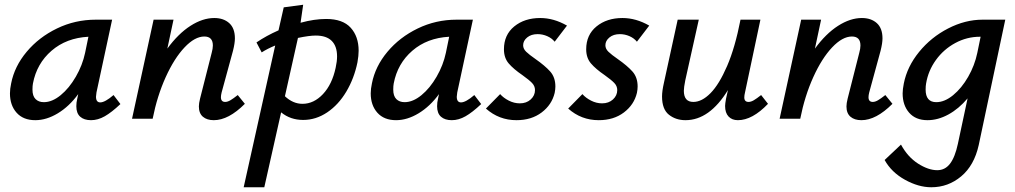

<svg xmlns="http://www.w3.org/2000/svg" viewBox="-20 -501 4284 810"><path d="M488 -62Q451 -27 422 -10.5Q393 6 364 6Q335 6 318.5 -8.5Q302 -23 302 -53Q302 -69 306 -85L310 -104Q272 -52 224 -23Q176 6 129 6Q78 6 50 -25.5Q22 -57 22 -107Q22 -126 27 -149Q41 -221 92.5 -282.5Q144 -344 220.5 -381Q297 -418 384 -418H453L387 -111Q385 -97 385 -93Q385 -69 403 -69Q423 -69 459 -100ZM339 -278 353 -346Q260 -341 197.5 -287Q135 -233 119 -149Q117 -139 117 -123Q117 -96 130 -83Q143 -70 165 -70Q200 -70 236 -99.5Q272 -129 300 -177.5Q328 -226 339 -278Z M1013 -63Q944 6 882 6Q853 6 836 -8.5Q819 -23 819 -52Q819 -65 824 -85L873 -278Q878 -296 878 -309Q878 -347 842 -347Q802 -347 758.5 -301Q715 -255 679 -175.5Q643 -96 624 0H537L628 -418H712L686 -296Q732 -359 783.5 -392Q835 -425 884 -425Q923 -425 947 -403.5Q971 -382 971 -339Q971 -319 963 -287L915 -111Q912 -99 912 -91Q912 -71 930 -71Q940 -71 952 -78Q964 -85 983 -100Z M1493 -287Q1493 -266 1488 -238Q1474 -170 1441 -114.5Q1408 -59 1360.5 -27Q1313 5 1259 5Q1205 5 1166 -27L1095 289H1008L1141 -309Q1109 -296 1084 -280L1062 -322Q1103 -350 1155 -373L1177 -470L1259 -481L1248 -405Q1306 -421 1356 -421Q1426 -421 1459.5 -384Q1493 -347 1493 -287ZM1402 -263Q1402 -306 1379.5 -328.5Q1357 -351 1312 -351Q1285 -351 1237 -341L1182 -95Q1216 -63 1256 -63Q1304 -63 1342.5 -104Q1381 -145 1396 -215Q1402 -242 1402 -263Z M2010 -62Q1973 -27 1944 -10.5Q1915 6 1886 6Q1857 6 1840.5 -8.5Q1824 -23 1824 -53Q1824 -69 1828 -85L1832 -104Q1794 -52 1746 -23Q1698 6 1651 6Q1600 6 1572 -25.5Q1544 -57 1544 -107Q1544 -126 1549 -149Q1563 -221 1614.5 -282.5Q1666 -344 1742.5 -381Q1819 -418 1906 -418H1975L1909 -111Q1907 -97 1907 -93Q1907 -69 1925 -69Q1945 -69 1981 -100ZM1861 -278 1875 -346Q1782 -341 1719.5 -287Q1657 -233 1641 -149Q1639 -139 1639 -123Q1639 -96 1652 -83Q1665 -70 1687 -70Q1722 -70 1758 -99.5Q1794 -129 1822 -177.5Q1850 -226 1861 -278Z M2030 -43 2090 -104Q2104 -88 2126.5 -76.5Q2149 -65 2173 -65Q2201 -65 2219 -81.5Q2237 -98 2237 -121Q2237 -138 2224.5 -151Q2212 -164 2184 -184Q2146 -210 2126 -233.5Q2106 -257 2106 -293Q2106 -354 2149.5 -389.5Q2193 -425 2259 -425Q2316 -425 2372 -393L2320 -325Q2308 -340 2288.5 -348.5Q2269 -357 2248 -357Q2221 -357 2204 -343Q2187 -329 2187 -310Q2187 -295 2200 -282.5Q2213 -270 2239 -252Q2279 -224 2301 -199.5Q2323 -175 2323 -136Q2323 -124 2320 -109Q2308 -59 2265 -26.5Q2222 6 2159 6Q2085 6 2030 -43Z M2377 -43 2437 -104Q2451 -88 2473.5 -76.5Q2496 -65 2520 -65Q2548 -65 2566 -81.5Q2584 -98 2584 -121Q2584 -138 2571.5 -151Q2559 -164 2531 -184Q2493 -210 2473 -233.5Q2453 -257 2453 -293Q2453 -354 2496.5 -389.5Q2540 -425 2606 -425Q2663 -425 2719 -393L2667 -325Q2655 -340 2635.5 -348.5Q2616 -357 2595 -357Q2568 -357 2551 -343Q2534 -329 2534 -310Q2534 -295 2547 -282.5Q2560 -270 2586 -252Q2626 -224 2648 -199.5Q2670 -175 2670 -136Q2670 -124 2667 -109Q2655 -59 2612 -26.5Q2569 6 2506 6Q2432 6 2377 -43Z M3220 -63Q3154 6 3093 6Q3068 6 3053.5 -9.5Q3039 -25 3039 -54Q3039 -63 3043 -85L3051 -121Q2973 6 2872 6Q2831 6 2802 -17Q2773 -40 2773 -94Q2773 -117 2781 -152L2839 -418H2928L2871 -162Q2865 -132 2865 -118Q2865 -71 2905 -71Q2941 -71 2977.5 -108Q3014 -145 3047.5 -222.5Q3081 -300 3104 -418H3188L3123 -111Q3120 -99 3120 -90Q3120 -71 3138 -71Q3148 -71 3160 -78Q3172 -85 3191 -100Z M3745 -63Q3676 6 3614 6Q3585 6 3568 -8.5Q3551 -23 3551 -52Q3551 -65 3556 -85L3605 -278Q3610 -296 3610 -309Q3610 -347 3574 -347Q3534 -347 3490.5 -301Q3447 -255 3411 -175.5Q3375 -96 3356 0H3269L3360 -418H3444L3418 -296Q3464 -359 3515.5 -392Q3567 -425 3616 -425Q3655 -425 3679 -403.5Q3703 -382 3703 -339Q3703 -319 3695 -287L3647 -111Q3644 -99 3644 -91Q3644 -71 3662 -71Q3672 -71 3684 -78Q3696 -85 3715 -100Z M4221 -418 4109 111Q4090 197 4035 243Q3980 289 3909 289Q3855 289 3798 257.5Q3741 226 3712 174L3781 109Q3810 162 3853.5 189.5Q3897 217 3934 217Q3967 217 3988 189.5Q4009 162 4021 106L4062 -86Q4025 -42 3981 -18Q3937 6 3893 6Q3843 6 3815.5 -25.5Q3788 -57 3788 -107Q3788 -124 3793 -149Q3807 -220 3857.5 -282Q3908 -344 3980 -381Q4052 -418 4125 -418ZM4103 -278 4117 -346H4114Q4059 -346 4010 -319.5Q3961 -293 3928.5 -248Q3896 -203 3887 -149Q3885 -139 3885 -123Q3885 -70 3930 -70Q3965 -70 4001 -99.5Q4037 -129 4064.5 -177Q4092 -225 4103 -278Z"/></svg>

Font: Ysabeau Infant Semibold
Style: Italic
Weight: 600
Italic angle: -12°
Designer: Christian Thalmann (Catharsis Fonts)
Version: Version 0.003